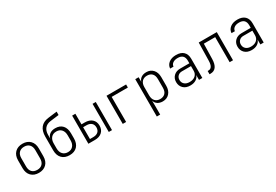

<svg xmlns="http://www.w3.org/2000/svg" viewBox="64 -1906 4672 3251"><g transform="rotate(-30 2400.0 -280.0)"><path d="M300 9Q207 9 152 -46.5Q97 -102 97 -199V-351Q97 -448 152 -503.5Q207 -559 300 -559Q393 -559 448 -503.5Q503 -448 503 -351V-199Q503 -102 448 -46.5Q393 9 300 9ZM300 -49Q365 -49 401 -87Q437 -125 437 -195V-355Q437 -425 400.5 -463Q364 -501 300 -501Q236 -501 199.5 -463Q163 -425 163 -355V-195Q163 -125 199 -87Q235 -49 300 -49Z M901 10Q805 10 751 -46Q697 -102 697 -202V-468Q697 -579 748 -642Q799 -705 898 -718L1075 -740V-674L908 -653Q834 -644 793.5 -597Q753 -550 753 -468V-397Q764 -449 805.5 -479Q847 -509 911 -509Q1004 -509 1053.5 -453.5Q1103 -398 1103 -298V-202Q1103 -102 1049.5 -46Q996 10 901 10ZM901 -49Q964 -49 1000.5 -90Q1037 -131 1037 -202V-298Q1037 -370 1000.5 -411Q964 -452 901 -452Q835 -452 799 -410Q763 -368 763 -298V-202Q763 -131 800 -90Q837 -49 901 -49Z M1269 0V-550H1332V-343H1397Q1485 -343 1536 -297Q1587 -251 1587 -172Q1587 -93 1536 -46.5Q1485 0 1397 0ZM1668 0V-550H1731V0ZM1332 -56H1397Q1458 -56 1492 -86.5Q1526 -117 1526 -172Q1526 -226 1492 -256.5Q1458 -287 1397 -287H1332Z M1941 0V-550H2324V-490H2007V0Z M2503 180V-550H2569V-460Q2582 -506 2622 -533Q2662 -560 2721 -560Q2803 -560 2852.5 -505.5Q2902 -451 2902 -359V-192Q2902 -100 2852.5 -45Q2803 10 2721 10Q2662 10 2621.5 -17.5Q2581 -45 2568 -93L2569 8V180ZM2703 -47Q2765 -47 2800.5 -83.5Q2836 -120 2836 -192V-359Q2836 -430 2800.5 -466.5Q2765 -503 2703 -503Q2640 -503 2604.5 -464.5Q2569 -426 2569 -357V-194Q2569 -125 2604.5 -86Q2640 -47 2703 -47Z M3260 10Q3175 10 3126 -37.5Q3077 -85 3077 -160Q3077 -233 3125 -279Q3173 -325 3251 -325H3431V-375Q3431 -502 3303 -502Q3244 -502 3208.5 -477Q3173 -452 3170 -410H3104Q3108 -476 3161.5 -518Q3215 -560 3303 -560Q3397 -560 3447 -512Q3497 -464 3497 -376V0H3432V-95Q3418 -47 3372.5 -18.5Q3327 10 3260 10ZM3278 -47Q3348 -47 3389.5 -83Q3431 -119 3431 -180V-270H3254Q3205 -270 3174.5 -240Q3144 -210 3144 -164Q3144 -111 3180 -79Q3216 -47 3278 -47Z M3634 7V-57H3651Q3734 -57 3737 -197L3744 -550H4097V0H4031V-490H3809L3802 -195Q3797 7 3653 7Z M4460 10Q4375 10 4326 -37.5Q4277 -85 4277 -160Q4277 -233 4325 -279Q4373 -325 4451 -325H4631V-375Q4631 -502 4503 -502Q4444 -502 4408.5 -477Q4373 -452 4370 -410H4304Q4308 -476 4361.5 -518Q4415 -560 4503 -560Q4597 -560 4647 -512Q4697 -464 4697 -376V0H4632V-95Q4618 -47 4572.5 -18.5Q4527 10 4460 10ZM4478 -47Q4548 -47 4589.5 -83Q4631 -119 4631 -180V-270H4454Q4405 -270 4374.5 -240Q4344 -210 4344 -164Q4344 -111 4380 -79Q4416 -47 4478 -47Z"/></g></svg>

Font: JetBrains Mono NL ExtraLight
Style: Regular
Weight: 200
Designer: Philipp Nurullin, Konstantin Bulenkov
Foundry: JetBrains
Version: Version 2.304; ttfautohint (v1.8.4.7-5d5b)